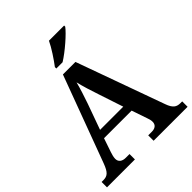

<svg xmlns="http://www.w3.org/2000/svg" viewBox="-250 -1083 1235 1235"><g transform="rotate(-45 367.5 -465.5)"><path d="M312 -784V-771H369C428 -807 518 -886 543 -921V-931H405C384 -886 341 -822 312 -784ZM2 0H256V-49H222C191 -49 169 -63 169 -92C169 -106 174 -127 180 -143L212 -237H463L499 -132C504 -119 508 -105 508 -91C508 -61 486 -49 459 -49H426V0H735V-49H719C684 -49 663 -63 645 -114L429 -714H315L96 -124C73 -62 54 -49 17 -49H2ZM232 -293 295 -468C313 -520 330 -572 341 -616C352 -569 370 -512 387 -462L443 -293Z"/></g></svg>

Font: Noto Serif Tamil SemiBold
Style: Regular
Weight: 600
Designer: Indian Type Foundry, Tom Grace, and the Monotype Design Team
Foundry: Monotype Imaging Inc.
Version: Version 2.004